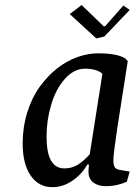

<svg xmlns="http://www.w3.org/2000/svg" viewBox="-20 -737 545 769"><path d="M499.5 -49.8 487.8 -8.8Q446.8 8.8 404.8 8.8Q373.5 8.8 354 -5.9Q334.5 -20.5 334.5 -48.8V-55.7L336.4 -78.1H329.6Q307.1 -38.1 269.3 -12.7Q231.4 12.7 189.9 12.7Q134.8 12.7 102.8 -33.9Q70.8 -80.6 70.8 -162.1Q70.8 -228 89.4 -287.4Q107.9 -346.7 139.6 -390.1Q203.1 -477.1 291 -508.8Q333 -523.4 372.6 -523.4Q449.2 -523.4 481.9 -502.9L491.7 -492.2L449.7 -223.6Q434.1 -120.1 434.1 -95.7Q434.1 -75.7 439.5 -67.4Q444.8 -59.1 459.5 -56.6ZM390.1 -441.4Q368.2 -461.9 319.8 -461.9Q276.4 -461.9 239.7 -420.9Q203.1 -379.9 184.6 -315.9Q166.5 -255.4 166.5 -189.5Q166.5 -62.5 237.8 -62.5Q267.1 -62.5 290 -76.2Q313 -89.8 339.4 -119.1ZM365.7 -583 259.3 -680.7 307.1 -716.8 395 -631.8H400.9L474.1 -714.8L499.5 -697.3L397.9 -590.8Z"/></svg>

Font: Neuton
Style: Italic
Weight: 400
Italic angle: -9°
Designer: Brian M Zick
Version: Version 1.32